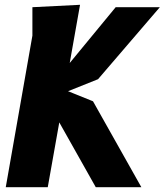

<svg xmlns="http://www.w3.org/2000/svg" viewBox="-20 -780 690 800"><path d="M4 0H179L227 -270L379 0H569L367.5 -358L263.5 -400L388.5 -450L646 -750H462L270.5 -517.5L313.5 -760L115 -750V-631.5Z"/></svg>

Font: B612
Style: Regular
Weight: 700
Italic angle: -10°
Designer: Nicolas Chauveau, Thomas Paillot, Jonathan Favre-Lamarine, Jean-Luc Vinot
Foundry: AIRBUS
Version: Version 1.008